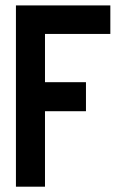

<svg xmlns="http://www.w3.org/2000/svg" viewBox="-20 -704 465 723"><path d="M40 -1V-683.6H395.5V-576.2H149.4V-394.5H303.7V-285.2H149.4V-1Z"/></svg>

Font: Post No Bills Colombo
Style: Bold
Weight: 700
Designer: Kosala Senevirathne, Siva Puranthara, Lasantha Premarathna, Tharique Azeez
Foundry: Mooniak
Version: Version 1.220 ; ttfautohint (v1.6)